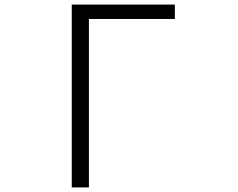

<svg xmlns="http://www.w3.org/2000/svg" viewBox="-20 -790 1040 840"><path d="M369 30V-707H745V-770H294V30Z"/></svg>

Font: LINE Seed JP_OTF Regular
Style: Regular
Weight: 400
Designer: LY Corporation & Fontrix & Fontworks
Version: Version 1.002